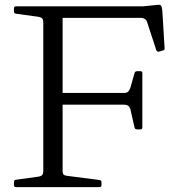

<svg xmlns="http://www.w3.org/2000/svg" viewBox="-20 -765 735 785"><path d="M157 0V-739H236V0ZM540 -236Q532 -236 530 -244L513 -319Q510 -328 504 -332.5Q498 -337 486 -337H236V-385H487Q498 -385 503.5 -390Q509 -395 513 -406L530 -466Q532 -474 541 -474H554Q562 -474 562 -466V-244Q562 -236 553 -236ZM630 -554Q623 -552 619 -560L582 -673Q579 -683 572 -687.5Q565 -692 554 -692H236V-739H564L623 -745Q632 -746 635.5 -744.5Q639 -743 641 -736.5Q643 -730 644 -716L653 -567Q653 -559 644 -558ZM45 0Q37 0 37 -9V-20Q37 -29 45 -30L139 -43Q149 -45 153 -50Q157 -55 157 -66V-217H236V-66Q236 -55 240.5 -51Q245 -47 255 -46L387 -29Q395 -28 395 -19V-8Q395 0 386 0ZM37 -730Q37 -739 45 -739H236V-522H157V-673Q157 -684 153 -689Q149 -694 139 -696L45 -709Q37 -710 37 -719Z"/></svg>

Font: Hahmlet Light
Style: Regular
Weight: 300
Designer: Minjoo Ham & Mark Frömberg
Foundry: hypertype
Version: Version 1.002